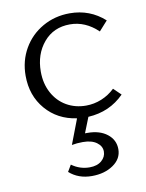

<svg xmlns="http://www.w3.org/2000/svg" viewBox="-77 -474 589 772"><g transform="rotate(-10 217.5 -88.0)"><path d="M263 5 238 68H248Q298 68 328.5 92Q359 116 359 154Q359 193 323.5 217.5Q288 242 236 242Q181 242 144 209L160 182Q193 206 233 206Q264 206 282 190.5Q300 175 300 153Q300 131 279.5 116Q259 101 223 101Q199 101 178 105L217 3Q139 -8 91 -64Q43 -120 43 -201Q43 -262 71.5 -311.5Q100 -361 150 -389.5Q200 -418 261 -418Q343 -418 403 -364L368 -325Q317 -374 254 -374Q187 -374 146.5 -326Q106 -278 106 -207Q106 -158 126.5 -120Q147 -82 182.5 -61.5Q218 -41 262 -41Q295 -41 325.5 -53.5Q356 -66 380 -89L410 -60Q351 0 263 5Z"/></g></svg>

Font: Ysabeau Infant Semilight
Style: Regular
Weight: 300
Designer: Christian Thalmann (Catharsis Fonts)
Version: Version 0.003